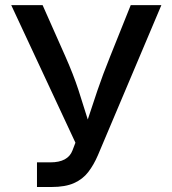

<svg xmlns="http://www.w3.org/2000/svg" viewBox="-20 -748 690 768"><path d="M127.9 0V-98.6H181.6Q252 -98.6 270 -146.5L281.7 -177.2L24.9 -727.5H150.4L241.2 -522.9Q273.4 -450.2 293.5 -388.9Q313.5 -327.6 331.1 -270Q348.6 -324.2 369.9 -386.7Q391.1 -449.2 420.9 -522.9L502.9 -727.5H625.5L371.6 -127Q355 -88.4 333 -59.8Q311 -31.2 276.1 -15.6Q241.2 0 186 0Z"/></svg>

Font: Inter Medium
Style: Regular
Weight: 500
Designer: Rasmus Andersson
Foundry: rsms
Version: Version 4.001;git-9221beed3